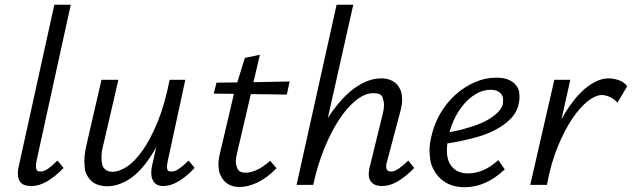

<svg xmlns="http://www.w3.org/2000/svg" viewBox="-20 -776 2653 806"><path d="M112 5Q95 5 82.5 0.5Q70 -4 63.5 -14.5Q57 -25 56 -35Q55 -45 55 -49Q55 -63 59 -79L208 -756H277L133 -99Q131 -88 131 -79Q131 -72 133 -64Q135 -56 151 -56Q165 -56 182 -68Q199 -80 221 -102L247 -71Q211 -34 177.5 -14.5Q144 5 112 5Z M665 5Q651 5 640.5 0Q630 -5 623.5 -16Q617 -27 616 -37Q615 -47 615 -51Q615 -64 618 -79L636 -158Q617 -124 597 -97Q557 -43 514 -18.5Q471 6 430 6Q407 6 386.5 -2Q366 -10 352 -29.5Q338 -49 336 -69Q334 -89 334 -98Q334 -126 342 -163L406 -441H477L414 -169Q407 -142 406.5 -129.5Q406 -117 406 -113Q406 -97 409.5 -84Q413 -71 424 -63Q435 -55 452 -55Q480 -55 513 -76.5Q546 -98 579 -145Q612 -192 642 -265Q672 -338 692 -441H758L684 -99Q681 -85 681 -76Q681 -70 683 -63Q685 -56 700 -56Q715 -56 732 -68Q749 -80 772 -102L797 -71Q762 -34 729 -14.5Q696 5 665 5Z M1033 -381 976 -137Q970 -114 970 -98Q970 -83 977.5 -67Q985 -51 1011 -51Q1034 -51 1060 -63.5Q1086 -76 1114 -101L1141 -70Q1101 -29 1061 -10Q1021 9 986 9Q961 9 942.5 -0.5Q924 -10 912.5 -28Q901 -46 899 -62.5Q897 -79 897 -87Q897 -107 903 -131L962 -382L877 -383L889 -429L976 -430L1008 -533L1071 -546L1044 -431L1196 -434L1184 -379Z M1584 5Q1568 5 1556 0.5Q1544 -4 1536.5 -15Q1529 -26 1528.5 -35Q1528 -44 1528 -46Q1528 -60 1533 -79L1587 -299Q1592 -318 1592 -335Q1592 -349 1586 -367Q1580 -385 1547 -385Q1512 -385 1474.5 -355Q1437 -325 1403 -273Q1369 -221 1340.5 -150.5Q1312 -80 1295 0H1225L1393 -756H1463L1356 -280Q1372 -306 1390 -328Q1435 -386 1484 -416.5Q1533 -447 1580 -447Q1605 -447 1624 -438Q1643 -429 1654 -411.5Q1665 -394 1666.5 -378.5Q1668 -363 1668 -357Q1668 -335 1660 -306L1605 -99Q1601 -87 1601 -78Q1601 -72 1604 -64Q1607 -56 1623 -56Q1636 -56 1653.5 -68Q1671 -80 1694 -102L1719 -71Q1683 -34 1649.5 -14.5Q1616 5 1584 5Z M1931 10Q1889 10 1858.5 -5.5Q1828 -21 1809 -49.5Q1790 -78 1786.5 -104Q1783 -130 1783 -143Q1783 -172 1791 -204Q1802 -254 1828 -299Q1854 -344 1891 -377.5Q1928 -411 1972.5 -430.5Q2017 -450 2063 -450Q2095 -450 2115.5 -441Q2136 -432 2147 -417Q2158 -402 2159.5 -389Q2161 -376 2161 -369Q2161 -356 2158 -342Q2151 -306 2124 -278Q2097 -250 2056 -229Q2015 -208 1961 -195Q1912 -182 1858 -174Q1856 -158 1856 -143Q1856 -114 1866.5 -92.5Q1877 -71 1897 -59.5Q1917 -48 1946 -48Q1975 -48 2007 -61Q2039 -74 2072 -104L2099 -65Q2080 -47 2060 -33Q2040 -19 2019 -9.5Q1998 0 1975.5 5Q1953 10 1931 10ZM1889 -280Q1875 -251 1867 -221Q1907 -228 1942 -239Q1985 -251 2016.5 -267Q2048 -283 2067 -301.5Q2086 -320 2091 -338Q2092 -346 2092 -357Q2092 -368 2087 -377Q2082 -386 2070.5 -392.5Q2059 -399 2039 -399Q2008 -399 1979.5 -382.5Q1951 -366 1928.5 -340Q1906 -314 1889 -280Z M2206 0 2307 -441H2374L2337 -275Q2353 -305 2370 -329Q2410 -387 2453 -417Q2496 -447 2535 -447Q2555 -447 2577.5 -439.5Q2600 -432 2613 -414L2572 -345Q2558 -361 2540 -369Q2522 -377 2506 -377Q2480 -377 2447 -351Q2414 -325 2381.5 -276.5Q2349 -228 2320.5 -158Q2292 -88 2276 0Z"/></svg>

Font: Isabella Sans
Style: Italic
Weight: 400
Italic angle: -12°
Designer: Christian Thalmann (Catharsis Fonts), Cristiano Sobral
Foundry: The Isabella Sans Project Authors
Version: Version 2.026; ttfautohint (v1.8.4.7-5d5b-dirty)